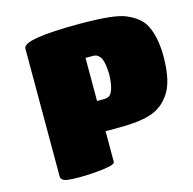

<svg xmlns="http://www.w3.org/2000/svg" viewBox="-106 -827 943 938"><g transform="rotate(-15 366.0 -358.0)"><path d="M363.8 -181.2V-24.9Q363.8 -11.2 305.2 -3.9Q242.7 3.9 185.1 3.9Q122.6 3.9 106.9 -2.9Q89.8 -10.3 89.8 -24.9V-671.9Q89.8 -720.2 377.9 -720.2Q551.8 -720.2 607.9 -695.8Q676.8 -666.5 700.2 -620.1Q731.9 -558.1 731.9 -460.9Q731.9 -327.6 686 -268.1Q679.7 -259.3 672.6 -251.7Q665.5 -244.1 659.7 -238.3Q653.8 -232.4 645.8 -227.1Q637.7 -221.7 632.8 -218Q627.9 -214.4 619.6 -210.7Q611.3 -207 607.7 -205.1Q604 -203.1 595.2 -200.4Q586.4 -197.8 584.5 -197.3Q582.5 -196.8 574 -194.3Q565.4 -191.9 564.9 -191.9Q539.6 -186.5 512.2 -184.1Q473.6 -180.2 392.1 -180.2ZM361.8 -551.8V-334H388.2Q410.2 -333 422.4 -339.8Q434.6 -346.7 442.9 -371.6Q451.2 -396.5 453.1 -444.8Q452.1 -480.5 446.8 -503.7Q441.4 -526.9 432.6 -536.6Q423.8 -546.4 415.8 -549.3Q407.7 -552.2 397 -551.8Z"/></g></svg>

Font: GGS TheRock Black
Style: Regular
Weight: 900
Designer: Rodrigo Fuenzalida (2012); Goodgame Studios (2014)
Foundry: Rodrigo Fuenzalida,2012;  GGS,2014
Version: Version 1.002 | FøM Mod